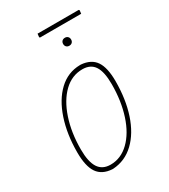

<svg xmlns="http://www.w3.org/2000/svg" viewBox="-170 -750 735 837"><g transform="rotate(-30 198.0 -331.5)"><path d="M253 -458Q303 -454 325.5 -421Q348 -388 348 -320Q348 -229 324 -156.5Q300 -84 255 -41Q210 2 149 6H144Q94 3 71 -30.5Q48 -64 48 -134Q48 -225 72.5 -298.5Q97 -372 142 -414.5Q187 -457 248 -458ZM68 -137Q68 -75 87.5 -45Q107 -15 148 -15Q200 -15 241 -54.5Q282 -94 304.5 -163Q327 -232 327 -317Q327 -379 308 -408Q289 -437 248 -437Q195 -437 154.5 -398Q114 -359 91 -290.5Q68 -222 68 -137ZM271 -574Q271 -565 265.5 -559.5Q260 -554 251 -554Q242 -554 236.5 -559.5Q231 -565 231 -574Q231 -583 236.5 -588.5Q242 -594 251 -594Q260 -594 265.5 -588.5Q271 -583 271 -574ZM367 -666 365 -649H158L155 -652L157 -669H364Z"/></g></svg>

Font: Luna Sans Thin
Style: Italic
Weight: 250
Italic angle: -7°
Designer: Juan Pablo del Peral
Foundry: Huerta Tipografica
Version: Version 2.001; ttfautohint (v1.5)